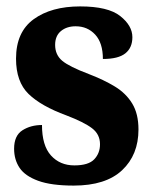

<svg xmlns="http://www.w3.org/2000/svg" viewBox="-20 -569 475 599"><path d="M210 10Q140 10 99 -5Q58 -20 41 -45.5Q24 -71 24 -105Q24 -146 50 -162.5Q76 -179 111 -179Q111 -115 139 -84Q167 -53 212 -53Q256 -53 274 -72Q292 -91 292 -119Q292 -150 267 -169Q242 -188 187 -209Q108 -238 69 -276Q30 -314 30 -386Q30 -469 85 -509Q140 -549 230 -549Q317 -549 355 -519Q393 -489 393 -453Q393 -420 371 -402.5Q349 -385 301 -385Q301 -435 277 -461Q253 -487 216 -487Q188 -487 170 -472Q152 -457 152 -429Q152 -398 174 -379.5Q196 -361 257 -338Q304 -320 338.5 -299Q373 -278 392.5 -246Q412 -214 412 -165Q412 -86 361 -38Q310 10 210 10Z"/></svg>

Font: Noto Serif Armenian Condensed ExtraBold
Style: Regular
Weight: 800
Width: 3
Designer: Monotype Design Team
Foundry: Monotype Imaging Inc.
Version: Version 2.008; ttfautohint (v1.8.4.7-5d5b)